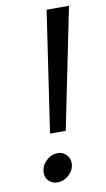

<svg xmlns="http://www.w3.org/2000/svg" viewBox="-83 -741 439 794"><g transform="rotate(-10 136.5 -344.5)"><path d="M172 -700H266L163 -193H97ZM43 -37Q43 -65 64.5 -86.5Q86 -108 114 -108Q135 -108 149.5 -93.5Q164 -79 164 -58Q164 -31 142.5 -10Q121 11 93 11Q71 11 57 -3Q43 -17 43 -37Z"/></g></svg>

Font: KoHo Medium
Style: Italic
Weight: 500
Italic angle: -10°
Designer: Cadson Demak & Katatrad Team
Foundry: Cadson Demak Co.,Ltd.
Version: Version 1.000